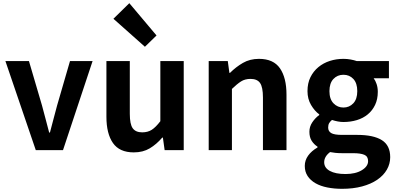

<svg xmlns="http://www.w3.org/2000/svg" viewBox="-20 -944 2491 1207"><path d="M14 -560H162L244 -281Q255 -239 266.5 -196.5Q278 -154 289 -111H294Q305 -154 316.5 -196.5Q328 -239 339 -281L420 -560H562L376 0H205Z M649 -560H796V-229Q796 -163 814.5 -137.5Q833 -112 874 -112Q909 -112 934 -128Q959 -144 988 -182V-560H1135V0H1015L1004 -79H1000Q964 -37 921.5 -11.5Q879 14 821 14Q731 14 690 -45Q649 -104 649 -210ZM793 -924 964 -721 891 -650 693 -826Z M1412 -560 1422 -486H1426Q1463 -523 1507 -548.5Q1551 -574 1608 -574Q1699 -574 1740 -514.5Q1781 -455 1781 -349V0H1633V-331Q1633 -396 1615 -422Q1597 -448 1555 -448Q1520 -448 1495 -432Q1470 -416 1438 -385V0H1292V-560Z M2130 243Q2081 243 2038 234.5Q1995 226 1963.5 208Q1932 190 1914 163Q1896 136 1896 99Q1896 64 1917 34.5Q1938 5 1976 -17V-22Q1954 -36 1939.5 -58.5Q1925 -81 1925 -116Q1925 -148 1943.5 -175.5Q1962 -203 1987 -221V-225Q1958 -246 1935.5 -284Q1913 -322 1913 -371Q1913 -421 1931.5 -458.5Q1950 -496 1981.5 -522Q2013 -548 2053.5 -561Q2094 -574 2139 -574Q2162 -574 2184 -570Q2206 -566 2223 -560H2425V-452H2329Q2340 -438 2347.5 -415.5Q2355 -393 2355 -367Q2355 -320 2338 -284.5Q2321 -249 2292 -225Q2263 -201 2223.5 -189Q2184 -177 2139 -177Q2122 -177 2103.5 -180.5Q2085 -184 2067 -190Q2055 -180 2049 -169.5Q2043 -159 2043 -142Q2043 -119 2062 -107.5Q2081 -96 2131 -96H2226Q2328 -96 2380.5 -63Q2433 -30 2433 44Q2433 86 2412 122.5Q2391 159 2351.5 186Q2312 213 2256 228Q2200 243 2130 243ZM2139 -268Q2176 -268 2201 -294.5Q2226 -321 2226 -371Q2226 -421 2201.5 -447.5Q2177 -474 2139 -474Q2101 -474 2076 -447.5Q2051 -421 2051 -371Q2051 -321 2076.5 -294.5Q2102 -268 2139 -268ZM2152 150Q2215 150 2254.5 126Q2294 102 2294 69Q2294 39 2270 29Q2246 19 2201 19H2133Q2107 19 2088.5 17Q2070 15 2055 12Q2018 40 2018 76Q2018 111 2053.5 130.5Q2089 150 2152 150Z"/></svg>

Font: Kinto Sans
Style: Bold
Weight: 700
Designer: Authors: Ryoko NISHIZUKA  (kana & ideographs); Paul D. Hunt (Latin, Greek & Cyrillic); Wenlong ZHANG  (bopomofo); Sandol
Foundry: Adobe Systems Incorporated, ookami Inc.
Version: Version 0.001